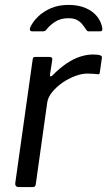

<svg xmlns="http://www.w3.org/2000/svg" viewBox="-20 -762 437 782"><path d="M55.7 0Q48.7 0 44.9 -4.7Q41.1 -9.3 42.1 -15.8L113 -519.5Q114.2 -526.2 116.2 -528.1Q118.1 -530 123.4 -530H182.4Q188.2 -530 191.1 -526.9Q193.9 -523.8 192.6 -516.3L183.7 -458.6Q182.7 -451.7 186 -451Q189.3 -450.4 194.1 -455.2Q223.5 -485.2 251.6 -503.9Q279.7 -522.6 306.6 -531.3Q333.5 -540 358.1 -540Q378.1 -540 387.2 -537Q396.3 -534 395.1 -527.3L386.7 -468.3Q386.1 -462.8 384.8 -461.1Q383.5 -459.4 380.1 -459.7Q370 -460.8 358.5 -461.5Q347 -462.3 335.2 -462.3Q312.9 -462.3 285.8 -452.2Q258.8 -442.1 234 -424.9Q209.2 -407.7 192.1 -386.4Q175 -365.1 172.2 -343.4L125.8 -12.1Q124.5 -4.8 121.7 -2.4Q118.8 0 110.5 0H55.7ZM111.6 -634.3Q104.5 -634.3 102.4 -639Q100.4 -643.7 103.2 -650.8Q114.1 -674 135.2 -694.5Q156.3 -715.1 187.6 -728.6Q218.8 -742 258.7 -742Q299.6 -742 329.2 -729.1Q358.8 -716.1 375.8 -694.5Q392.8 -673 396.9 -645.5Q397.5 -641.3 395.7 -637.8Q393.9 -634.3 386.7 -634.3H341.1Q335.7 -634.3 333.1 -638.1Q330.4 -641.8 326.8 -647.4Q321.7 -655.1 313.9 -664.5Q306.1 -674 293.1 -680.9Q280 -687.8 258.5 -687.8Q226.2 -687.8 203.8 -672.9Q181.4 -658.1 168.7 -640.8Q165.2 -636.4 161.8 -635.4Q158.4 -634.3 154.6 -634.3Z"/></svg>

Font: Libre Franklin Thin
Style: Italic
Weight: 100
Italic angle: -8°
Designer: Pablo Impallari, Rodrigo Fuenzalida, Nhung Nguyen
Foundry: Impallari Type
Version: Version 3.000